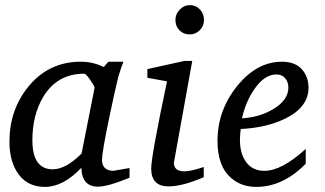

<svg xmlns="http://www.w3.org/2000/svg" viewBox="-20 -724 1276 753"><path d="M488 -27Q403 8 364 8Q301 8 299 -66Q228 9 156 9Q82 9 45 -52Q17 -99 17 -168Q17 -293 91 -384Q171 -482 297 -482Q345 -482 387 -461L405 -482H464Q455 -459 444 -423Q429 -362 407 -256Q380 -125 380 -97Q380 -54 427 -54Q422 -54 488 -65ZM351 -380Q352 -384 334.5 -409.5Q317 -435 311 -435Q205 -435 150 -345Q107 -273 107 -174Q107 -60 187 -60Q238 -60 300 -122Z M780 -646Q780 -622 763.5 -605.5Q747 -589 724 -589Q700 -589 684 -605Q668 -621 668 -646Q668 -669 685 -686.5Q702 -704 725 -704Q748 -704 764 -687Q780 -670 780 -646ZM779 -29Q695 7 641 7Q573 7 573 -63Q573 -111 635 -405L558 -419V-453L703 -485H734L662 -86Q662 -52 703 -52Q728 -52 779 -69Z M1190 -380Q1190 -303 1097 -258Q1024 -223 924 -218Q921 -191 921 -175Q921 -121 946 -87.5Q971 -54 1017 -54Q1085 -54 1179 -140V-82Q1090 9 985 9Q929 9 890 -23Q833 -69 833 -171Q833 -291 910 -386.5Q987 -482 1086 -482Q1145 -482 1172 -442Q1190 -415 1190 -380ZM1111 -381Q1111 -402 1098.5 -417Q1086 -432 1064 -432Q1016 -432 976 -372Q943 -323 929 -260Q999 -264 1053 -297Q1111 -332 1111 -381Z"/></svg>

Font: Apparatus SIL
Style: Italic
Weight: 400
Italic angle: -11°
Version: Version 1.0